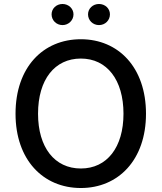

<svg xmlns="http://www.w3.org/2000/svg" viewBox="-20 -934 811 964"><path d="M386 10C574 10 713 -131 713 -363C713 -596 574 -737 386 -737C196 -737 58 -596 58 -363C58 -132 196 10 386 10ZM171 -363C171 -535 255 -640 386 -640C517 -640 600 -533 600 -363C600 -194 517 -88 386 -88C254 -88 171 -194 171 -363ZM239 -862C239 -832 263 -808 294 -808C324 -808 349 -832 349 -862C349 -891 324 -914 294 -914C263 -914 239 -891 239 -862ZM422 -862C422 -832 446 -808 477 -808C508 -808 532 -832 532 -862C532 -891 508 -914 477 -914C446 -914 422 -891 422 -862Z"/></svg>

Font: Wafeq Medium
Style: Regular
Weight: 500
Designer: Rasmus Andersson & Azza Alameddine
Foundry: Google & TypeTogether
Version: Version 3.000;January 28, 2025;FontCreator 15.0.0.3014 64-bi